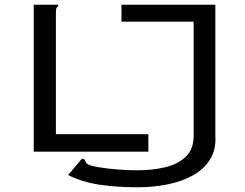

<svg xmlns="http://www.w3.org/2000/svg" viewBox="-20 -643 1040 814"><path d="M563 151Q475 151 401.5 140Q328 129 269 99L327 30Q338 31 340 35.5Q342 40 344.5 45.5Q347 51 359 57Q369 61 402 66.5Q435 72 478 75.5Q521 79 561 79Q624 79 678.5 66.5Q733 54 767 22Q801 -10 801 -68V-551H495V-623H893V-69Q897 -9 870.5 33Q844 75 797 101Q750 127 689 139Q628 151 563 151ZM123 0V-623H227Q227 -616 224.5 -614.5Q222 -613 219.5 -609Q217 -605 217 -589V-74H609V0Z"/></svg>

Font: Inconsolata UltraExpanded
Style: Regular
Weight: 400
Width: 9
Monospace: yes
Designer: Raph Levien, Cyreal, Brenton Simpson
Foundry: Raph Levien, Cyreal, Google
Version: Version 3.000; ttfautohint (v1.8.2.53-6de2)